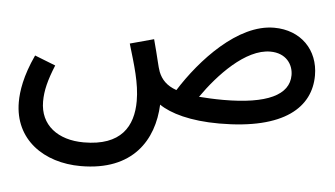

<svg xmlns="http://www.w3.org/2000/svg" viewBox="-46 -465 1345 772"><g transform="rotate(5 626.0 -79.0)"><path d="M304 232C515 232 595 101 601 -42C646 -11 727 13 844 13C1109 13 1211 -86 1211 -213C1211 -316 1139 -390 1031 -390C885 -390 741 -233 661 -106C621 -120 600 -143 588 -173C580 -194 575 -225 554 -302L458 -276C483 -192 506 -120 506 -48C506 54 459 136 308 136C204 136 131 82 131 -14C131 -58 142 -101 167 -162L83 -195C43 -109 34 -46 34 -3C34 149 156 232 304 232ZM1024 -293C1088 -293 1117 -249 1117 -206C1117 -126 1029 -83 852 -83C814 -83 782 -85 754 -87C818 -179 924 -293 1024 -293Z"/></g></svg>

Font: Noto Sans Arabic UI SmCn Md
Style: Regular
Weight: 500
Width: 4
Designer: Monotype Design Team, Nadine Chahine and Nizar Qandah
Foundry: Monotype Imaging Inc.
Version: Version 2.010